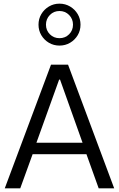

<svg xmlns="http://www.w3.org/2000/svg" viewBox="-20 -1030 650 1050"><path d="M305.3 -969.8Q336.6 -969.8 357.9 -948.1Q379.2 -926.3 379.2 -895.1Q379.2 -863.9 357.9 -842.5Q336.6 -821.2 305.3 -821.2Q274.1 -821.2 252.8 -842.5Q231.4 -863.9 231.4 -895.1Q231.4 -926.3 252.8 -948.1Q274.1 -969.8 305.3 -969.8ZM305.3 -1010Q273.5 -1010 247.5 -994.4Q221.4 -978.9 206 -952.9Q190.6 -926.9 190.6 -895.1Q190.6 -863.3 206 -837.4Q221.4 -811.6 247.4 -796.1Q273.5 -780.7 305.3 -780.7Q337.2 -780.7 363.3 -796.1Q389.4 -811.5 404.9 -837.4Q420.3 -863.3 420.3 -895.1Q420.3 -926.9 404.9 -952.9Q389.4 -978.9 363.3 -994.4Q337.1 -1010 305.3 -1010ZM158.4 -186.8H452.7L519.7 0H604.5L352.2 -676.2H258.9L6 0H90.7ZM303.4 -594.8H308.3L431.4 -249.5H179.2Z"/></svg>

Font: Estedad VF
Style: Regular
Weight: 100
Designer: Amin Abedi
Version: Version 7.3